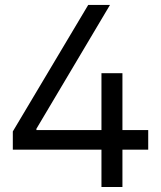

<svg xmlns="http://www.w3.org/2000/svg" viewBox="-20 -747 644 767"><path d="M469.1 0H385.3V-149.1H31.2V-221.9L332.4 -727.3H419.4L125.7 -233H125.4V-227.3H385.3V-454.5H469.1V-227.3H572.1V-149.1H469.1Z"/></svg>

Font: Linik Sans
Style: Regular
Weight: 400
Designer: Rasmus Andersson (font), Marc Monis (original base), Kil Hyung-jin (Pretendard portions), Cristiano Sobral (main changes
Foundry: rsms
Version: Version 3.018;May 31, 2022;FontCreator 14.0.0.2814 64-bit; t